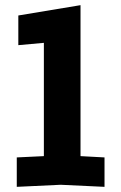

<svg xmlns="http://www.w3.org/2000/svg" viewBox="-20 -720 470 744"><path d="M45 4V-110L150 -115V-554L51 -545V-660L292 -700V-115L385 -110V4L215 -4Z"/></svg>

Font: Tektur SemiBold
Style: Regular
Weight: 600
Designer: Adam Jagosz
Foundry: Adam Jagosz
Version: Version 1.005;gftools[0.9.30]